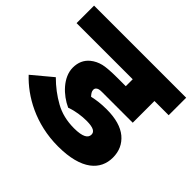

<svg xmlns="http://www.w3.org/2000/svg" viewBox="-153 -788 955 955"><g transform="rotate(45 324.0 -311.0)"><path d="M377.9 -190.9C428.7 -190.9 444.8 -178.7 444.8 -159.2C444.8 -136.2 422.9 -120.1 360.8 -120.1C310.5 -120.1 265.6 -130.9 226.6 -152.8C187.5 -174.3 150.9 -202.1 117.2 -235.8L13.2 -148.9C85.9 -71.3 208.5 0 368.2 0C534.7 0 601.1 -67.9 601.1 -153.8C601.1 -198.2 585 -233.9 552.7 -261.2C520 -288.1 472.7 -301.8 410.2 -301.8C365.7 -301.8 339.4 -297.4 310.1 -291C300.8 -301.3 293 -311 293 -323.2C293 -330.6 295.9 -335.9 301.8 -339.8C307.6 -343.8 314 -346.2 333 -346.2H547.9V-499H647.9V-622.1H0V-499H395V-450.2H338.9C293.5 -450.2 260.3 -447.8 238.3 -442.9C216.3 -437.5 197.3 -428.2 181.2 -415C155.8 -394 143.1 -365.7 143.1 -329.1C143.1 -261.2 206.5 -199.7 268.1 -171.9C303.7 -185.5 346.2 -190.9 377.9 -190.9Z"/></g></svg>

Font: Noto Reveo Sans
Style: Regular
Weight: 800
Designer: Monotype Design Team
Foundry: Monotype Imaging Inc.
Version: Version 2.007